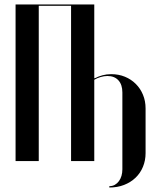

<svg xmlns="http://www.w3.org/2000/svg" viewBox="-20 -719 713 857"><path d="M49.5 -699V0H153V-693H297.2V0H400.8V-363Q413.8 -370.8 429.2 -375.2Q444.8 -379.8 459.5 -379.8Q491 -379.8 508.6 -360.4Q526.2 -341 526.2 -306.5V36.8Q526.2 51.8 522.4 65.4Q518.5 79 510.9 89.4Q503.2 99.8 492.6 105.9Q482 112 468 112V118Q504 118 533.6 106.5Q563.2 95 584.9 74.4Q606.5 53.8 618.1 25.5Q629.8 -2.8 629.8 -35.5V-234.8Q629.8 -268.2 618.2 -296Q606.8 -323.8 586.1 -344.4Q565.5 -365 537.6 -376.5Q509.8 -388 476.2 -388Q456 -388 437.4 -383Q418.8 -378 402.8 -369.5L400.8 -370.2V-400.2V-699Z"/></svg>

Font: Moniqa Black
Style: Regular
Weight: 900
Designer: Rajesh Rajput
Foundry: Rajesh Rajput
Version: Version 1.000